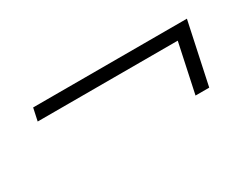

<svg xmlns="http://www.w3.org/2000/svg" viewBox="-35 -507 721 558"><g transform="rotate(-30 325.0 -228.0)"><path d="M541 -289H71L80 -331H596L552 -125H506Z"/></g></svg>

Font: Azeret Mono Thin
Style: Italic
Weight: 100
Italic angle: -12°
Designer: Martin Vácha
Foundry: Displaay
Version: Version 1.000; Glyphs 3.0.3, build 3074